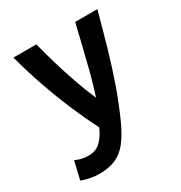

<svg xmlns="http://www.w3.org/2000/svg" viewBox="-168 -644 896 951"><g transform="rotate(-30 280.0 -168.0)"><path d="M129 188Q99 188 71 182Q43 176 27 169L51 66Q69 75 87.5 79Q106 83 124 83Q169 83 195.5 56.5Q222 30 240 -12Q205 -81 170 -162.5Q135 -244 103 -335Q71 -426 45 -524H176Q190 -468 209.5 -402Q229 -336 252 -270Q275 -204 300 -147Q319 -205 335.5 -268Q352 -331 367.5 -396Q383 -461 398 -524H525Q499 -427 472 -333Q445 -239 414.5 -152Q384 -65 347 17Q320 76 291 114Q262 152 223 170Q184 188 129 188Z"/></g></svg>

Font: Ubuntu Sans Mono SemiBold
Style: Regular
Weight: 600
Monospace: yes
Designer: Dalton Maag Ltd
Foundry: Dalton Maag Ltd
Version: Version 1.006